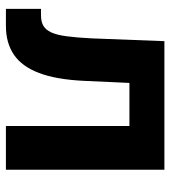

<svg xmlns="http://www.w3.org/2000/svg" viewBox="16 -578 562 633"><g transform="rotate(90 296.5 -261.0)"><path d="M8.8 0V-115.7H30.8Q50.8 -115.7 64.2 -123.3Q77.6 -130.9 86.2 -149.2Q94.7 -167.5 99.1 -200.2Q103.5 -232.9 106 -282.7L115.2 -522.5H539.1V0H395V-407.2H252.9L246.1 -257.8Q241.7 -166 220.2 -109.4Q198.7 -52.7 159.9 -26.4Q121.1 0 64.9 0Z"/></g></svg>

Font: Inter 28pt
Style: Bold
Weight: 700
Designer: Rasmus Andersson
Foundry: rsms
Version: Version 4.001;git-66647c0bb